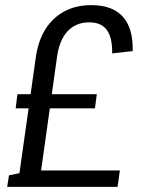

<svg xmlns="http://www.w3.org/2000/svg" viewBox="-20 -728 551 748"><path d="M119 -501Q128 -568 156.5 -613.5Q185 -659 230.5 -683.5Q276 -708 336 -708Q418 -708 458.5 -663Q499 -618 497 -529L417 -520Q418 -582 396 -611.5Q374 -641 328 -641Q276 -641 243.5 -606.5Q211 -572 202 -505L132 -6H49ZM15 -45 60 -54 124 -64H447L438 0H8ZM48 -361H357L350 -306H41Z"/></svg>

Font: Pathway Extreme Condensed
Style: Italic
Weight: 400
Width: 3
Italic angle: -8°
Version: Version 1.001;gftools[0.9.26]